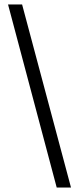

<svg xmlns="http://www.w3.org/2000/svg" viewBox="-20 -770 354 860"><path d="M16 -750H79L298 70H234Z"/></svg>

Font: Bellota Text
Style: Regular
Weight: 400
Designer: Kemie Guaida
Foundry: Kemie Guaida
Version: Version 4.001